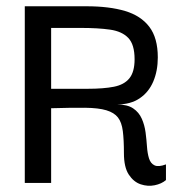

<svg xmlns="http://www.w3.org/2000/svg" viewBox="-20 -583 583 612"><path d="M59 0V-563H256Q328 -563 378.5 -548Q429 -533 456 -497.5Q483 -462 483 -400Q483 -357 468.5 -323Q454 -289 425 -269.5Q396 -250 353 -250Q386 -250 404.5 -237.5Q423 -225 432 -204.5Q441 -184 444 -161Q447 -138 448.5 -116Q450 -94 455 -78Q460 -62 472.5 -56Q485 -50 509 -59V-9Q495 3 473 7.5Q451 12 428.5 4.5Q406 -3 390.5 -26.5Q375 -50 375 -95Q375 -137 371.5 -165Q368 -193 356 -208.5Q344 -224 319 -231.5Q294 -239 251.5 -239.5Q209 -240 143 -238V0ZM143 -300H259Q310 -300 343 -306.5Q376 -313 392.5 -333.5Q409 -354 409 -394Q409 -441 389 -462Q369 -483 331 -488.5Q293 -494 237 -494H143Z"/></svg>

Font: Darker Grotesque Light SemiBold
Style: Regular
Weight: 600
Version: Version 1.000;gftools[0.9.28]